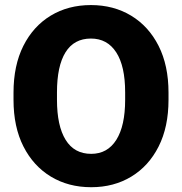

<svg xmlns="http://www.w3.org/2000/svg" viewBox="-20 -741 730 770"><path d="M655.8 -369.6V-340.8Q655.8 -231.9 616.2 -153.6Q576.7 -75.2 506.6 -32.7Q436.5 9.8 345.7 9.8Q254.4 9.8 184.1 -32.7Q113.8 -75.2 74 -153.6Q34.2 -231.9 34.2 -340.8V-369.6Q34.2 -478.5 73.7 -557.1Q113.3 -635.7 183.3 -678.2Q253.4 -720.7 344.7 -720.7Q435.5 -720.7 505.9 -678.2Q576.2 -635.7 616 -557.1Q655.8 -478.5 655.8 -369.6ZM481.9 -340.8V-370.6Q481.9 -476.1 446 -531.2Q410.2 -586.4 344.7 -586.4Q276.9 -586.4 242.7 -531.2Q208.5 -476.1 208.5 -370.6V-340.8Q208.5 -236.3 243.2 -180.2Q277.8 -124 345.7 -124Q411.1 -124 446.5 -180.2Q481.9 -236.3 481.9 -340.8Z"/></svg>

Font: Vazirmatn RD UI Black
Style: Regular
Weight: 900
Designer: Saber Rastikerdar
Foundry: Saber Rastikerdar
Version: Version 33.003